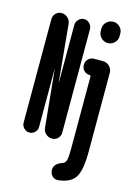

<svg xmlns="http://www.w3.org/2000/svg" viewBox="-144 -832 788 1133"><g transform="rotate(15 250.0 -266.0)"><path d="M403.3 -759.8Q426.8 -759.8 443.4 -742.7Q460 -725.6 460 -703.1V-686.5Q460 -663.1 442.9 -646.5Q425.8 -629.9 403.3 -629.9H402.3Q378.9 -629.9 361.8 -647Q344.7 -664.1 344.7 -686.5V-703.1Q344.7 -726.6 361.8 -743.2Q378.9 -759.8 402.3 -759.8ZM403.3 -519.5Q426.8 -519.5 443.4 -502.9Q460 -486.3 460 -462.9V19.5Q460 131.8 432.1 175.8Q404.3 219.7 329.1 227.5Q307.6 229.5 293 214.8Q278.3 200.2 278.3 177.7Q278.3 138.7 330.1 122.1Q345.7 116.2 350.6 97.2Q355.5 78.1 355.5 25.4V-413.1Q355.5 -419.9 347.7 -419.9Q328.1 -419.9 314 -434.1Q299.8 -448.2 299.8 -467.8V-469.7Q299.8 -491.2 314.5 -505.4Q329.1 -519.5 349.6 -519.5ZM280.3 -681.6V-49.8Q280.3 -28.3 265.6 -14.2Q251 0 230 0Q209 0 192.9 -14.6Q176.8 -29.3 174.8 -49.8L140.6 -399.4V-400.4L139.6 -399.4V-47.9Q139.6 -28.3 126 -14.2Q112.3 0 91.8 0Q73.2 0 59.1 -14.2Q44.9 -28.3 44.9 -47.9V-679.7Q44.9 -701.2 59.6 -715.8Q74.2 -730.5 95.2 -730.5Q116.2 -730.5 132.3 -715.8Q148.4 -701.2 150.4 -679.7L183.6 -331.1V-330.1L184.6 -331.1V-681.6Q184.6 -701.2 198.7 -715.8Q212.9 -730.5 232.4 -730.5Q252 -730.5 266.1 -715.8Q280.3 -701.2 280.3 -681.6Z"/></g></svg>

Font: Rounded Mgen+ 1mn bold
Style: Bold
Weight: 700
Designer: [Source Han Sans]
Ryoko NISHIZUKA  (kana & ideographs); Paul D. Hunt (Latin, Greek & Cyrillic); Wenlong ZHANG  (bopomofo
Version: Version 1.059.20150602